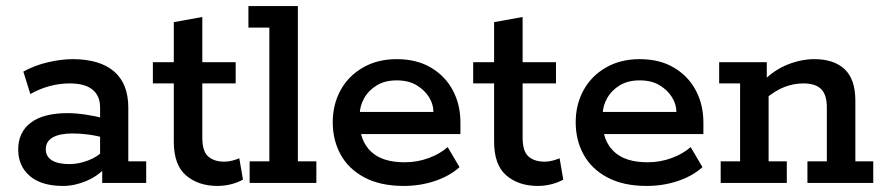

<svg xmlns="http://www.w3.org/2000/svg" viewBox="-20 -603 2915 633"><path d="M188 10Q116 10 78 -23Q40 -56 40 -110Q40 -167 81.5 -198.5Q123 -230 203 -230Q230 -230 263.5 -225Q297 -220 326 -212L310 -201V-249Q310 -287 285 -307.5Q260 -328 210 -328Q176 -328 143 -319Q110 -310 80 -293L57 -367Q95 -388 139 -398Q183 -408 219 -408Q309 -408 356 -367.5Q403 -327 403 -248V-71H462V0H317V-64L330 -53Q304 -23 265 -6.5Q226 10 188 10ZM209 -62Q239 -62 270.5 -74Q302 -86 319 -105L310 -77V-174L326 -148Q298 -156 271 -159.5Q244 -163 219 -163Q177 -163 154 -150Q131 -137 131 -111Q131 -87 151 -74.5Q171 -62 209 -62Z M697 10Q634 10 593.5 -24.5Q553 -59 553 -136V-328H484V-398H553V-530L647 -547V-398H757V-328H647V-149Q647 -104 666.5 -87Q686 -70 720 -70Q733 -70 746 -73.5Q759 -77 769 -81L781 -11Q766 -2 743.5 4Q721 10 697 10Z M803 0V-71H868V-512H799V-583H962V-71H1023V0Z M1311 10Q1234 10 1181.5 -18Q1129 -46 1103 -93.5Q1077 -141 1077 -200Q1077 -258 1102.5 -305Q1128 -352 1176 -380Q1224 -408 1288 -408Q1354 -408 1401 -380Q1448 -352 1473 -305Q1498 -258 1498 -199V-161H1129V-234H1409Q1409 -259 1394.5 -282.5Q1380 -306 1353.5 -322Q1327 -338 1288 -338Q1249 -338 1222 -321.5Q1195 -305 1180.5 -279Q1166 -253 1166 -225V-200Q1166 -139 1203 -103.5Q1240 -68 1314 -68Q1356 -68 1393.5 -82Q1431 -96 1456 -118L1495 -52Q1463 -23 1414.5 -6.5Q1366 10 1311 10Z M1753 10Q1690 10 1649.5 -24.5Q1609 -59 1609 -136V-328H1540V-398H1609V-530L1703 -547V-398H1813V-328H1703V-149Q1703 -104 1722.5 -87Q1742 -70 1776 -70Q1789 -70 1802 -73.5Q1815 -77 1825 -81L1837 -11Q1822 -2 1799.5 4Q1777 10 1753 10Z M2112 10Q2035 10 1982.5 -18Q1930 -46 1904 -93.5Q1878 -141 1878 -200Q1878 -258 1903.5 -305Q1929 -352 1977 -380Q2025 -408 2089 -408Q2155 -408 2202 -380Q2249 -352 2274 -305Q2299 -258 2299 -199V-161H1930V-234H2210Q2210 -259 2195.5 -282.5Q2181 -306 2154.5 -322Q2128 -338 2089 -338Q2050 -338 2023 -321.5Q1996 -305 1981.5 -279Q1967 -253 1967 -225V-200Q1967 -139 2004 -103.5Q2041 -68 2115 -68Q2157 -68 2194.5 -82Q2232 -96 2257 -118L2296 -52Q2264 -23 2215.5 -6.5Q2167 10 2112 10Z M2356 0V-71H2420V-328H2351V-398H2508V-338L2495 -335Q2533 -373 2577.5 -390.5Q2622 -408 2665 -408Q2729 -408 2764.5 -375Q2800 -342 2800 -271V-71H2859V0H2642V-71H2706V-249Q2706 -290 2687.5 -309Q2669 -328 2628 -328Q2598 -328 2567 -316.5Q2536 -305 2502 -276L2514 -307V-71H2574V0Z"/></svg>

Font: Rokkitt Medium
Style: Regular
Weight: 500
Version: Version 3.103